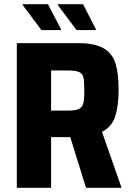

<svg xmlns="http://www.w3.org/2000/svg" viewBox="-20 -893 627 913"><path d="M389 0 314 -241H308H223V0H60V-688H351Q432 -688 473.5 -663Q515 -638 529.5 -591Q544 -544 544 -464Q544 -390 528 -340Q512 -290 465 -266L558 0ZM381 -463Q381 -507 376.5 -525.5Q372 -544 355 -551Q338 -558 298 -558H223V-367H299Q337 -367 353.5 -374Q370 -381 375.5 -400Q381 -419 381 -463ZM270 -750H177L88 -869V-873H208L270 -754ZM436 -750H344L255 -869V-873H375L436 -754Z"/></svg>

Font: Saira Semi Condensed
Style: Bold
Weight: 700
Width: 4
Designer: Hector Gatti with collaboration of the Omnibus-Type team
Foundry: Omnibus-Type
Version: Version 1.001; ttfautohint (v1.8)